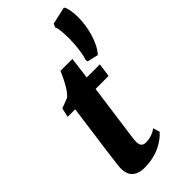

<svg xmlns="http://www.w3.org/2000/svg" viewBox="-289 -982 1051 1051"><g transform="rotate(-45 236.5 -456.5)"><path d="M51.8 -77.6C51.8 -10.7 98.1 9.8 146 9.8C252.4 9.8 316.4 -39.6 344.7 -71.8L332.5 -110.8C307.6 -89.8 274.9 -83 250 -83C225.6 -83 214.4 -96.2 214.4 -122.6C214.4 -139.2 217.3 -158.2 221.7 -190.4L262.2 -485.4H362.8L374 -564H272.5L288.6 -691.4H196.3C175.8 -642.6 147 -585.9 117.7 -561.5L58.1 -538.6L46.4 -485.4H104.5L64.9 -194.3C51.8 -96.7 51.8 -85 51.8 -77.6ZM338.4 -622.6 401.9 -607.9C448.2 -657.2 472.7 -754.4 472.7 -830.6C472.7 -869.6 466.3 -909.7 454.1 -922.9L353 -900.4L343.8 -879.9C353.5 -865.2 355.5 -818.4 355.5 -781.7C355.5 -725.1 346.7 -665.5 335.4 -634.8Z"/></g></svg>

Font: Merriweather
Style: Heavy Italic
Weight: 900
Italic angle: -7.5°
Designer: Eben Sorkin
Foundry: Eben Sorkin
Version: Version 1.001